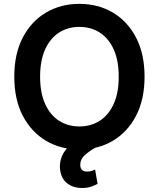

<svg xmlns="http://www.w3.org/2000/svg" viewBox="-20 -757 815 985"><path d="M721.6 -363.6Q721.6 -246.1 677.7 -162.5Q633.9 -78.8 558.4 -34.4Q483 9.9 387.4 9.9Q291.9 9.9 216.4 -34.6Q141 -79.2 97.1 -162.8Q53.3 -246.4 53.3 -363.6Q53.3 -481.2 97.1 -564.8Q141 -648.4 216.4 -692.8Q291.9 -737.2 387.4 -737.2Q483 -737.2 558.4 -692.8Q633.9 -648.4 677.7 -564.8Q721.6 -481.2 721.6 -363.6ZM589.1 -363.6Q589.1 -446.4 563.4 -503.4Q537.6 -560.4 492.2 -589.7Q446.7 -619 387.4 -619Q328.1 -619 282.7 -589.7Q237.2 -560.4 211.5 -503.4Q185.7 -446.4 185.7 -363.6Q185.7 -280.9 211.5 -223.9Q237.2 -166.9 282.7 -137.6Q328.1 -108.3 387.4 -108.3Q446.7 -108.3 492.2 -137.6Q537.6 -166.9 563.4 -223.9Q589.1 -280.9 589.1 -363.6ZM401.3 207.4Q355.1 207.4 324.4 183.2Q293.7 159.1 288.4 113.6Q284.8 85.6 293.1 57.2Q301.5 28.8 323.5 4.3Q345.5 -20.2 381.7 -36.6L469.5 0.7Q436.8 18.8 414.2 39.6Q391.7 60.4 391.7 88.1Q391.7 104.8 400 114Q408.4 123.2 426.8 123.2Q440.3 123.2 450.5 119.9Q460.6 116.5 468 113.3L480.5 186.1Q467.7 193.5 447.8 200.5Q427.9 207.4 401.3 207.4Z"/></svg>

Font: InterMG SemiBold
Style: Regular
Weight: 600
Designer: Rasmus Andersson
Foundry: rsms
Version: Version 3.019;December 26, 2023;FontCreator 15.0.0.2955 64-b